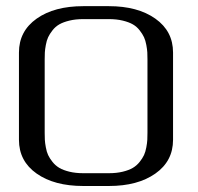

<svg xmlns="http://www.w3.org/2000/svg" viewBox="-20 -812 644 623"><path d="M333.5 -792Q426.8 -792 484.1 -751.5Q541.5 -710.9 541.5 -641.6V-358.4Q541.5 -289.1 484.1 -248.8Q426.8 -208.5 333.5 -208.5H250Q156.2 -208.5 98.9 -248.8Q41.5 -289.1 41.5 -358.4V-641.6Q41.5 -710.9 98.9 -751.5Q156.2 -792 250 -792ZM333.5 -750H250Q225.1 -750 205.1 -745.1Q185.1 -740.2 172.4 -732.9Q159.7 -725.6 150.4 -713.6Q141.1 -701.7 136.2 -691.2Q131.3 -680.7 128.7 -666Q126 -651.4 125.5 -641.8Q125 -632.3 125 -619.1V-381.3Q125 -368.2 125.5 -358.4Q126 -348.6 128.7 -334Q131.3 -319.3 136.2 -308.8Q141.1 -298.3 150.4 -286.6Q159.7 -274.9 172.4 -267.3Q185.1 -259.8 205.1 -254.9Q225.1 -250 250 -250H333.5Q358.4 -250 378.4 -254.9Q398.4 -259.8 411.1 -267.3Q423.8 -274.9 433.1 -286.6Q442.4 -298.3 447.3 -308.8Q452.1 -319.3 454.8 -334Q457.5 -348.6 458 -358.4Q458.5 -368.2 458.5 -381.3V-619.1Q458.5 -632.3 458 -641.8Q457.5 -651.4 454.8 -666Q452.1 -680.7 447.3 -691.2Q442.4 -701.7 433.1 -713.6Q423.8 -725.6 411.1 -732.9Q398.4 -740.2 378.4 -745.1Q358.4 -750 333.5 -750Z"/></svg>

Font: Gputeks
Style: Regular
Weight: 500
Version: Version 0.9